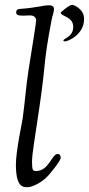

<svg xmlns="http://www.w3.org/2000/svg" viewBox="-20 -769 369 797"><path d="M232 -717C232 -700 284 -702 284 -657C284 -616 243 -609 243 -601C243 -599 246 -597 249 -597C262 -597 329 -625 329 -690C329 -734 284 -749 280 -749C266 -749 232 -717 232 -717ZM46 -86C46 8 75 8 95 8C114 8 156 -12 182 -42C206 -70 232 -104 232 -114C232 -124 227 -130 220 -130C194 -130 184 -59 129 -59C116 -59 113 -64 113 -98C113 -132 125 -195 142 -313C174 -528 157 -491 194 -685C197 -704 204 -717 204 -731C204 -741 199 -747 183 -747C157 -747 135 -737 62 -732C49 -731 47 -723 47 -718C47 -707 56 -704 76 -704C88 -704 90 -705 105 -705C120 -705 130 -697 130 -685C130 -673 115 -583 98 -475C88 -411 83 -340 74 -277C72 -261 46 -143 46 -86Z"/></svg>

Font: OFL Sorts Mill Goudy
Style: Italic
Weight: 500
Italic angle: -6°
Version: Version 003.000